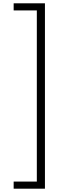

<svg xmlns="http://www.w3.org/2000/svg" viewBox="-20 -880 426 1160"><path d="M62.5 260V217H202.5V-817H62.5V-860H251.5V260Z"/></svg>

Font: Spartan Thin Light
Style: Regular
Weight: 300
Version: Version 1.004